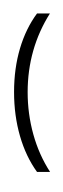

<svg xmlns="http://www.w3.org/2000/svg" viewBox="-20 -916 394 1207"><path d="M212.9 -831.5H293.9Q153.8 -608.9 153.8 -336.4Q153.8 -200.2 189.5 -71.5Q225.1 57.1 294.9 165H212.9Q143.1 68.8 105.7 -60.5Q68.4 -189.9 68.4 -337.4Q68.4 -485.8 105.7 -611.6Q143.1 -737.3 212.9 -831.5ZM247.1 -622.1ZM337.4 -896.5ZM244.1 271Z"/></svg>

Font: Noto Sans Gurmukhi
Style: Regular
Weight: 400
Designer: Monotype Design Team
Foundry: Monotype Imaging Inc.
Version: Version 1.03 uh